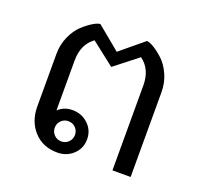

<svg xmlns="http://www.w3.org/2000/svg" viewBox="-98 -627 779 744"><g transform="rotate(20 291.5 -254.5)"><path d="M237.9 -108.8Q225.8 -120.8 208.3 -120.8Q190.8 -120.8 178.8 -108.8Q166.7 -96.7 166.7 -79.2Q166.7 -61.7 178.8 -49.6Q190.8 -37.5 208.3 -37.5Q225.8 -37.5 237.9 -49.6Q250 -61.7 250 -79.2Q250 -96.7 237.9 -108.8ZM208.3 -166.7Q246.7 -166.7 273.3 -141.7Q300 -116.7 300 -79.2Q300 -41.7 273.3 -16.7Q246.7 8.3 208.3 8.3Q148.3 8.3 111.7 -31.7Q75 -71.7 75 -133.3V-350Q75 -388.3 90 -421.7Q105 -455 126.2 -474.6Q147.5 -494.2 166.2 -505.4Q185 -516.7 195.8 -516.7L291.7 -437.5L387.5 -516.7Q398.3 -516.7 417.1 -505.4Q435.8 -494.2 457.1 -474.6Q478.3 -455 493.3 -421.7Q508.3 -388.3 508.3 -350V0H433.3V-350Q433.3 -416.7 387.5 -450L291.7 -375L195.8 -450Q150 -416.7 150 -350V-144.2Q174.2 -166.7 208.3 -166.7Z"/></g></svg>

Font: BoonBaan
Style: Regular
Weight: 400
Designer: Sungsit Sawaiwan
Foundry: FontUni
Version: Version 2.0